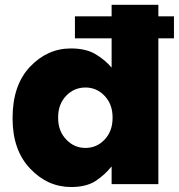

<svg xmlns="http://www.w3.org/2000/svg" viewBox="-20 -750 728 782"><path d="M285.2 -593.8Q322.3 -593.8 434.6 -593.8Q434.6 -564.5 434.6 -474.6Q408.2 -505.9 369.1 -529.3Q330.1 -552.7 268.6 -552.7Q172.9 -552.7 101.6 -477.5Q31.2 -402.3 31.2 -269.5Q31.2 -269.5 31.2 -267.6Q31.2 -138.7 102.5 -63.5Q173.8 11.7 269.5 11.7Q331.1 11.7 369.1 -12.7Q407.2 -38.1 434.6 -72.3Q434.6 -47.9 434.6 0Q482.4 0 625 0Q625 -148.4 625 -593.8Q640.6 -593.8 688.5 -593.8Q688.5 -616.2 688.5 -683.6Q671.9 -683.6 625 -683.6Q625 -695.3 625 -730.5Q577.1 -730.5 434.6 -730.5Q434.6 -718.8 434.6 -683.6Q397.5 -683.6 285.2 -683.6Q285.2 -661.1 285.2 -593.8ZM328.1 -147.5Q282.2 -147.5 250 -181.6Q216.8 -215.8 216.8 -269.5Q216.8 -270.5 216.8 -272.5Q216.8 -326.2 250 -360.4Q282.2 -393.6 328.1 -393.6Q374 -393.6 406.2 -359.4Q438.5 -325.2 438.5 -272.5Q438.5 -271.5 438.5 -269.5Q438.5 -215.8 406.2 -181.6Q374 -147.5 328.1 -147.5Z"/></svg>

Font: Big-Shock
Style: Black
Weight: 400